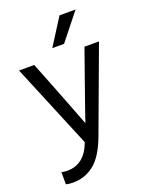

<svg xmlns="http://www.w3.org/2000/svg" viewBox="-163 -799 819 1056"><g transform="rotate(-20 246.5 -271.0)"><path d="M293 -13Q254 90 200.5 132Q147 174 78 174Q52 174 36 169V98Q51 102 70 102Q171 102 213 -13L8 -507H97L163 -340L252 -110Q260 -136 332 -340L391 -507H476ZM291 -560H222L321 -716H415Z"/></g></svg>

Font: Hind Siliguri
Style: Regular
Weight: 400
Designer: Jyotish Sonowal
Foundry: Indian Type Foundry
Version: Version 1.000;PS 1.0;hotconv 1.0.86;makeotf.lib2.5.63406; tt